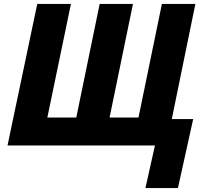

<svg xmlns="http://www.w3.org/2000/svg" viewBox="-20 -734 1039 969"><path d="M714 215 762 0H18L168 -714H338L219 -141H365L483 -714H651L533 -141H679L797 -714H966L847 -133H955L878 215Z"/></svg>

Font: Noto Sans Disp ExtBd
Style: Italic
Weight: 800
Italic angle: -12°
Designer: Monotype Design Team
Foundry: Monotype Imaging Inc.
Version: Version 2.000;GOOG;noto-source:20170915:90ef993387c0